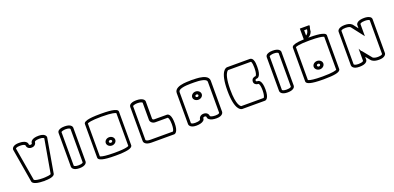

<svg xmlns="http://www.w3.org/2000/svg" viewBox="3 -1546 5046 2458"><g transform="rotate(-20 2526.0 -317.0)"><path d="M201.5 -19.4C197.5 -21.6 195.3 -23.2 194.6 -23.9L117.2 -477C118 -478.9 120.2 -482.2 127.1 -485.7C135.2 -489.8 150.5 -494 177.5 -494C217.1 -494 234.3 -485.7 240.9 -480.4C244 -478 245.1 -476 245.4 -475.2C246.1 -456 260.5 -420 310 -420C359.6 -420 374 -456.2 374.6 -475.3C375 -477 376.9 -480.9 385.9 -485.2C395.2 -489.6 412.6 -494 441.5 -494C468.6 -494 484 -489.8 492.4 -485.6C499.4 -482.2 501.8 -479 502.8 -477.1L423 -20.8V-20C422.7 -18 419.6 -16.4 414 -14.3C407.6 -12 398.5 -9.8 387.8 -8.2C357.6 -3.4 320.5 -3 313.4 -3H312.3C243.6 -3 213.4 -12.7 201.5 -19.4ZM320.6 36C365.9 35.8 460.6 31.5 462 -15.2L542 -477.8V-478.8C542 -483.2 540.1 -500 521.3 -513.8C506.4 -524.8 482.1 -533 442.5 -533C399.8 -533 372.3 -524.4 355.3 -513.1C333.9 -498.9 331.2 -481.5 331.2 -476.5V-476.4C331.2 -476.2 331.2 -476.1 331.2 -475.8C331.2 -472.5 330.5 -459 310 -459C289.5 -459 288.8 -473.2 288.8 -476.1C288.8 -476.3 288.8 -476.4 288.8 -476.5C288.8 -481.2 286.6 -498.7 265.2 -513.1C248.3 -524.4 220.7 -533 177.5 -533C137.8 -533 113.6 -524.8 98.7 -513.7C79.8 -499.7 78 -482.6 78 -477.9V-476.9L156.2 -14.3C158.7 0.2 178.7 35.1 307.3 36C308.9 37 311.1 37.9 314 37.9C316.8 37.9 319 37 320.6 36Z M855.4 -479.7C857.6 -477.2 858.6 -475.5 859 -474.6V-19.9C858.5 -18.2 856.5 -14.5 848.7 -10.5C840.4 -6.3 824.9 -2 797.5 -2C759.2 -2 744.8 -10.8 739.6 -15.5C737.8 -17.6 737.2 -18.6 737 -19.1V-476.4C737 -477 739.6 -481.7 752.2 -485.9C766.1 -490.7 786 -493 797.5 -493C835.8 -493 850.3 -484.3 855.4 -479.7ZM736.9 -10.2 736.9 -10C736.9 -10 736.9 -10.1 736.9 -10.2ZM876.5 -513.4C861.4 -524 837.1 -532 797.5 -532H796.5C796.1 -532 795.5 -532 794.8 -532C784.8 -532 749.5 -531.6 723.9 -517.3C710 -509.9 698 -497.2 698 -478.4V-17.8C698 -13.4 699.9 3.3 718.7 17.1C733.6 28.5 757.9 37 797.5 37C884 37 898 -3.7 898 -16.2V-478.8C898 -483.6 895.6 -499.9 876.5 -513.4Z M1263.7 -150C1263.7 -159.3 1273.8 -168.5 1286 -168.5C1298.2 -168.5 1308.3 -159.3 1308.3 -150C1308.3 -140.7 1298.2 -131.5 1286 -131.5C1273.8 -131.5 1263.7 -140.7 1263.7 -150ZM1221.4 -150C1221.4 -118.7 1250.6 -93.5 1286 -93.5C1321.4 -93.5 1350.6 -118.7 1350.6 -150C1350.6 -181.3 1321.4 -206.5 1286 -206.5C1250.6 -206.5 1221.4 -181.3 1221.4 -150ZM1102.1 -12.4C1097.2 -14.4 1093.6 -15.7 1092 -16.6V-465C1100.6 -470.9 1140.4 -487 1286 -487C1434.7 -487 1471.7 -470 1480 -464.5V-17.4C1476.6 -15 1467.6 -10.4 1447.9 -6.3C1421 -0.3 1372.1 5 1286 5C1168.3 5 1121.4 -4.8 1102.1 -12.4ZM1508.3 7.3C1515.1 0.8 1518 -5.9 1518 -11.8V-471.9C1518 -476.6 1516.4 -482.7 1511.6 -488.5C1504.1 -497.4 1490.4 -505 1464.9 -511.3C1432.8 -519.2 1379.4 -525 1286 -525C1190.6 -525 1137.1 -518.7 1105.3 -510.4C1079.9 -503.7 1066.8 -495.8 1059.8 -487.1C1055.3 -481.6 1054 -475.9 1054 -471.9V-11.9C1054 -7.2 1055.5 -1.1 1060.3 4.8C1067.7 14.2 1081.5 22.5 1107 29.3C1139.1 37.8 1192.5 44 1286 44C1445.8 44 1490.6 25.1 1508.3 7.3Z M1838 -479 1842 -475V-241C1842 -210 1872 -184 1909 -184H2078C2082 -181 2099 -163 2099 -90C2099 -33 2090 -9 2083 -1C2081 3 2080 4 2079 5H1774C1735 5 1721 -4 1716 -9C1714 -12 1713 -13 1712 -14V-476C1712 -476 1715 -481 1728 -485C1742 -490 1762 -492 1774 -492C1816 -492 1833 -483 1838 -479ZM2078 6ZM2085 -224H1909C1895 -224 1885 -232 1885 -242V-477C1885 -481 1883 -498 1862 -512C1845 -523 1817 -532 1774 -532H1772H1771C1761 -532 1725 -531 1700 -517C1686 -509 1674 -496 1674 -477V-11C1674 -7 1676 10 1695 24C1710 35 1734 44 1774 44H2082C2098 44 2138 27 2138 -90C2138 -197 2106 -220 2085 -224Z M2505.1 -321C2505.1 -329.9 2513.8 -338 2526 -338C2537.8 -338 2545.8 -330.3 2545.8 -321C2545.8 -311.7 2537.8 -304 2526 -304C2513.8 -304 2505.1 -312.1 2505.1 -321ZM2461.2 -321C2461.2 -289.7 2491.1 -266 2526 -266C2560.9 -266 2590.8 -289.7 2590.8 -321C2590.8 -351.9 2561.5 -378 2526 -378C2490.5 -378 2461.2 -351.9 2461.2 -321ZM2594.8 -16.5C2592.8 -18.3 2592.1 -19.5 2591.9 -20C2591.9 -38.5 2576.5 -76 2526 -76C2477.8 -76 2459.6 -41.3 2459 -21C2458.5 -19.1 2456.6 -15.3 2447.1 -11C2437.2 -6.5 2418.6 -2 2388 -2C2352.4 -2 2339.8 -10.4 2335.5 -15C2334.1 -16.6 2333.1 -18.2 2333 -18.7V-441.1C2333 -459.1 2350.5 -472.2 2381.3 -480.9C2418.7 -491.4 2472.5 -493 2500.7 -493H2550.2C2578.4 -493 2632.2 -491.4 2669.7 -480.9C2700.5 -472.2 2718 -459.1 2718 -441.1V-19.2C2717.6 -17.3 2716.2 -13.8 2709.2 -10C2702.2 -6.1 2688.7 -2 2664 -2C2621 -2 2602.7 -11 2594.8 -16.5ZM2294 -18C2294 -14.7 2294.9 -3.6 2304.5 8C2316.7 23.3 2341.2 37 2388 37C2429.4 37 2466.3 29.2 2488.4 10.3C2503.7 -2.3 2504 -17 2504 -20C2504 -20 2504 -20.1 2504 -20.3C2504 -22.5 2504.9 -37 2526 -37C2547.1 -37 2548 -24 2548 -20C2548 -17 2548.3 -2.3 2563.6 10.3C2585.6 29.2 2621.5 37 2664 37C2707.9 37 2732.1 25 2745 10.8C2755.5 -0.4 2757.3 -11.4 2758 -16.4V-442.3C2758 -471.4 2739.7 -491.6 2715.9 -504.5C2668.8 -529.9 2592.1 -532 2552.7 -532C2543.9 -532.5 2535.1 -533 2526.3 -533.5H2526C2517 -533.5 2508 -533 2499 -532C2459.5 -532 2383 -529.8 2336.1 -504.5C2312.3 -491.6 2294 -471.4 2294 -442.3Z M2914 -248C2914 19.9 2996.4 37 3013.5 37H3321.5C3338.1 37 3378 20.5 3378 -96.3C3378 -212.8 3339.4 -230.5 3321.5 -230.5H3320.5C3317.8 -230.5 3305.7 -232.3 3301 -236.1C3299 -238.3 3298 -240.1 3298 -247C3298 -262.3 3313.5 -265.1 3321.5 -265.5C3338.1 -265.5 3378 -282 3378 -398.8V-414V-415C3378 -434.5 3377.9 -476.5 3362.6 -505C3354.8 -519.6 3341.4 -532 3321.5 -532H3013.5C2996.5 -532 2914 -515.9 2914 -248ZM2993.8 -475.3C3004.3 -489.5 3011 -492.2 3014 -493H3321.5C3322.3 -493 3323 -492.9 3324.4 -491.6C3337 -480 3339 -429.9 3339 -411.6V-397.3C3339 -340.2 3328.4 -315.8 3322.1 -305.8C3320.3 -303.3 3319 -301.8 3318.2 -300.9C3317.9 -300.9 3317.6 -300.8 3317.4 -300.7L3316.8 -300.5C3305.8 -299.7 3290.2 -295.9 3277.9 -286.4L3272 -282L3267.9 -275.9C3262.5 -268.2 3259 -258.4 3259 -245.8C3259 -232.5 3262.6 -219 3274.2 -209.3C3290.4 -195 3311.3 -193.9 3318.5 -193.8C3320 -192.7 3322.6 -190.2 3325.7 -184.3C3331.8 -172.6 3339 -147.6 3339 -97.6C3339 -40.6 3328.4 -16.4 3322.1 -6.4C3320.4 -4 3319.3 -2.7 3318.5 -2H3015C3006.4 -4.6 2953 -30.5 2953 -248C2953 -388.5 2976.1 -450 2993.8 -475.3Z M3691.4 -479.7C3693.6 -477.2 3694.6 -475.5 3695 -474.6V-19.9C3694.5 -18.2 3692.5 -14.5 3684.7 -10.5C3676.4 -6.3 3660.9 -2 3633.5 -2C3595.2 -2 3580.8 -10.8 3575.6 -15.5C3573.8 -17.6 3573.2 -18.6 3573 -19.1V-476.4C3573 -477 3575.6 -481.7 3588.2 -485.9C3602.1 -490.7 3622 -493 3633.5 -493C3671.8 -493 3686.3 -484.3 3691.4 -479.7ZM3572.9 -10.2 3572.9 -10C3572.9 -10 3572.9 -10.1 3572.9 -10.2ZM3712.5 -513.4C3697.4 -524 3673.1 -532 3633.5 -532H3632.5C3632.1 -532 3631.5 -532 3630.8 -532C3620.8 -532 3585.5 -531.6 3559.9 -517.3C3546 -509.9 3534 -497.2 3534 -478.4V-17.8C3534 -13.4 3535.9 3.3 3554.7 17.1C3569.6 28.5 3593.9 37 3633.5 37C3720 37 3734 -3.7 3734 -16.2V-478.8C3734 -483.6 3731.6 -499.9 3712.5 -513.4Z M4140.7 -639C4139.5 -629.4 4137.8 -618.8 4133.8 -607.5C4125.3 -585.9 4114.9 -573.8 4101.9 -568V-639ZM4344.3 1.3C4351.8 -5.8 4354 -13.4 4354 -18.6V-478.4C4354 -483.1 4352.4 -489.2 4347.6 -495C4340.1 -503.8 4326.4 -511.5 4300.9 -517.8C4268.8 -526 4215.4 -532 4122 -532C4120.8 -532 4119.7 -532 4118.5 -532C4144.3 -543.3 4163.7 -565.8 4174.6 -595.5C4174.6 -626.4 4186.6 -656.8 4186.6 -658.5V-678H4057.4V-530.9C4001.8 -528.8 3967 -523.9 3943.1 -517.8C3917.6 -511.5 3903.9 -503.8 3896.4 -494.9C3891.6 -489.2 3890 -483.1 3890 -478.4V-18.5C3890 -13.8 3891.5 -7.7 3896.3 -1.9C3903.7 7.5 3917.5 15.7 3943 22.4C3975.1 30.8 4028.5 37 4122 37C4281.7 37 4326.5 19.2 4344.3 1.3ZM3939.1 -19.4C3934.2 -21.4 3930.6 -22.7 3929 -23.6V-471.8C3937.9 -477.6 3977.9 -493 4122 -493C4238.8 -493 4285.9 -484.1 4304.9 -476.7C4310.2 -474.6 4313.5 -473.2 4315 -472.2V-23.7C4305.6 -18.2 4265 -2 4122 -2C4005.3 -2 3958.4 -11.8 3939.1 -19.4ZM4056.3 -157C4056.3 -125.6 4086.5 -99.5 4122 -99.5C4157.5 -99.5 4187.7 -125.6 4187.7 -157C4187.7 -188.7 4157.1 -213.5 4122 -213.5C4086.9 -213.5 4056.3 -188.7 4056.3 -157ZM4100.8 -157C4100.8 -166.5 4109.6 -174.5 4122 -174.5C4134.4 -174.5 4143.2 -166.5 4143.2 -157C4143.2 -147.2 4133.8 -138.5 4122 -138.5C4110.2 -138.5 4100.8 -147.2 4100.8 -157Z M4764.3 -424.2 4713.8 -489.6C4709.7 -495.1 4684.5 -525 4613.5 -525C4524.2 -525 4510 -483.7 4510 -471.9V-11.2C4510 -6.8 4511.9 9.8 4530.8 23.5C4545.7 34.6 4569.9 43 4609.5 43C4652.2 43 4679.4 34.7 4696.2 23.5C4717.4 9.5 4719.7 -7.8 4719.7 -12.5V-52.6C4736.6 -32.2 4753.7 -11.9 4770.2 8.7C4777.4 18.1 4804 44 4874.5 44C4913.3 44 4937.4 35.6 4952.4 24.4C4971.3 10.8 4974 -5.8 4974 -11.2V-472.8C4974 -486.9 4966.3 -498 4955.8 -505.6C4935.2 -520.5 4902.9 -525 4875.5 -525C4832.9 -525 4805.5 -516.7 4788.6 -505.6C4767.1 -491.7 4764.3 -474.6 4764.3 -469.5ZM4935.1 -480.9C4935.1 -480.9 4935.1 -480.9 4935.1 -480.9C4935.1 -480.9 4935.1 -480.9 4935.1 -480.9ZM4933.1 -473.9C4933.8 -473.2 4934.9 -472 4935 -471.8V-13.1C4934.5 -11.3 4932.8 -7.8 4925.2 -3.8C4917.2 0.5 4901.9 5 4874.5 5C4843.1 5 4824.4 -1.2 4814.7 -6.1C4808.8 -9 4806.4 -11.3 4805.7 -12L4702.7 -139H4698.5C4691.1 -152.1 4683.7 -165.3 4676.3 -178.4V-13.9C4675.7 -12.1 4673.4 -8.2 4664.5 -4C4655.1 0.5 4637.5 5 4608.5 5C4569.4 5 4555.2 -4.5 4550.3 -9.3C4548.8 -10.8 4548.2 -11.7 4548 -12.1V-469C4548.7 -470.8 4555.8 -487 4611.5 -487C4636.4 -487 4653 -482.7 4663 -478.5C4670 -475.4 4674.2 -472.9 4677 -469.2C4720.2 -413.4 4763.4 -357.7 4806.6 -301.9V-468.1C4807.2 -469.9 4809.5 -473.8 4818.3 -478C4827.8 -482.5 4845.4 -487 4874.5 -487C4914.9 -487 4930 -477.4 4933.1 -473.9Z"/></g></svg>

Font: Platiipus Bold
Style: Bold
Weight: 400
Version: Version 001.000